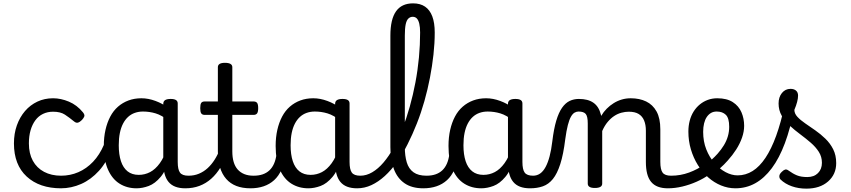

<svg xmlns="http://www.w3.org/2000/svg" viewBox="-20 -1104 5065 1143"><path d="M344 17Q215 17 139 -53Q63 -123 63 -250Q63 -309 80.5 -358Q98 -407 129 -443Q160 -479 202.5 -499Q245 -519 296 -519Q342 -519 390 -499Q438 -479 474 -435Q485 -421 482 -411.5Q479 -402 468 -390Q455 -377 444 -374Q433 -371 421 -381Q393 -404 366.5 -421.5Q340 -439 296 -439Q263 -439 236 -426Q209 -413 190.5 -388Q172 -363 162 -328.5Q152 -294 152 -250Q152 -190 175.5 -147Q199 -104 242.5 -81Q286 -58 344 -58Q358 -58 365.5 -46.5Q373 -35 373 -20.5Q373 -6 366 5.5Q359 17 344 17Z M342 17Q333 17 328.5 5.5Q324 -6 324 -20.5Q324 -35 329 -46.5Q334 -58 343 -58Q398 -58 446.5 -79Q495 -100 534 -141Q573 -182 599 -243Q604 -252 616.5 -249.5Q629 -247 639.5 -238Q650 -229 646 -219Q617 -140 569.5 -87.5Q522 -35 463.5 -9Q405 17 342 17Z M793 17Q736 17 692 -10.5Q648 -38 623 -94Q598 -150 598 -235Q598 -287 608 -331Q618 -375 636.5 -410Q655 -445 682.5 -469Q710 -493 745 -506Q780 -519 822 -519Q863 -519 906 -503Q949 -487 983 -461V-386Q943 -418 906.5 -429Q870 -440 831 -440Q805 -440 782.5 -432Q760 -424 742.5 -408Q725 -392 712.5 -368Q700 -344 693.5 -312Q687 -280 687 -239Q687 -184 700 -144.5Q713 -105 739.5 -84Q766 -63 806 -63Q842 -63 873.5 -79.5Q905 -96 931.5 -132.5Q958 -169 977 -229L993 -168Q970 -91 936.5 -51Q903 -11 865.5 3Q828 17 793 17ZM1083 17Q1049 17 1024 7.5Q999 -2 983 -21.5Q967 -41 959.5 -70.5Q952 -100 952 -140V-486Q952 -501 963 -508Q974 -515 996 -515Q1017 -515 1027.5 -508.5Q1038 -502 1038 -488V-140Q1038 -95 1051.5 -76.5Q1065 -58 1102 -58Q1111 -58 1115.5 -46.5Q1120 -35 1118.5 -20.5Q1117 -6 1108.5 5.5Q1100 17 1083 17Z M1083 17Q1069 17 1062.5 5.5Q1056 -6 1057.5 -20.5Q1059 -35 1070 -46.5Q1081 -58 1102 -58Q1136 -58 1164.5 -70Q1193 -82 1216 -103Q1239 -124 1257.5 -153Q1276 -182 1289 -216Q1295 -231 1307 -229.5Q1319 -228 1327.5 -219Q1336 -210 1333 -199Q1317 -148 1293 -108Q1269 -68 1237.5 -40Q1206 -12 1167.5 2.5Q1129 17 1083 17Z M1471 17Q1423 17 1387 3Q1351 -11 1326.5 -39Q1302 -67 1289.5 -108Q1277 -149 1277 -203V-420H1199Q1184 -420 1178 -429Q1172 -438 1172 -460Q1172 -483 1178 -491.5Q1184 -500 1199 -500H1277V-704Q1277 -717 1287.5 -723.5Q1298 -730 1319 -730Q1341 -730 1352 -723.5Q1363 -717 1363 -704V-500H1489Q1504 -500 1510.5 -491.5Q1517 -483 1517 -460Q1517 -438 1510.5 -429Q1504 -420 1489 -420H1363V-203Q1363 -167 1371 -140Q1379 -113 1395 -95Q1411 -77 1434.5 -67.5Q1458 -58 1489 -58Q1503 -58 1510 -46.5Q1517 -35 1515.5 -20.5Q1514 -6 1503 5.5Q1492 17 1471 17Z M1471 17Q1457 17 1450.5 5.5Q1444 -6 1445.5 -20.5Q1447 -35 1458 -46.5Q1469 -58 1490 -58Q1520 -58 1543.5 -66Q1567 -74 1584 -90Q1601 -106 1611.5 -130Q1622 -154 1626 -186Q1628 -201 1641 -205.5Q1654 -210 1666.5 -205.5Q1679 -201 1677 -186Q1673 -133 1656 -94.5Q1639 -56 1612 -31.5Q1585 -7 1549.5 5Q1514 17 1471 17Z M1816 17Q1759 17 1715 -10.5Q1671 -38 1646 -94Q1621 -150 1621 -235Q1621 -287 1631 -331Q1641 -375 1659.5 -410Q1678 -445 1705.5 -469Q1733 -493 1768 -506Q1803 -519 1845 -519Q1886 -519 1929 -503Q1972 -487 2006 -461V-386Q1966 -418 1929.5 -429Q1893 -440 1854 -440Q1828 -440 1805.5 -432Q1783 -424 1765.5 -408Q1748 -392 1735.5 -368Q1723 -344 1716.5 -312Q1710 -280 1710 -239Q1710 -184 1723 -144.5Q1736 -105 1762.5 -84Q1789 -63 1829 -63Q1865 -63 1896.5 -79.5Q1928 -96 1954.5 -132.5Q1981 -169 2000 -229L2016 -168Q1993 -91 1959.5 -51Q1926 -11 1888.5 3Q1851 17 1816 17ZM2106 17Q2072 17 2047 7.5Q2022 -2 2006 -21.5Q1990 -41 1982.5 -70.5Q1975 -100 1975 -140V-486Q1975 -501 1986 -508Q1997 -515 2019 -515Q2040 -515 2050.5 -508.5Q2061 -502 2061 -488V-140Q2061 -95 2074.5 -76.5Q2088 -58 2125 -58Q2134 -58 2138.5 -46.5Q2143 -35 2141.5 -20.5Q2140 -6 2131.5 5.5Q2123 17 2106 17Z M2106 17Q2087 17 2080.5 5.5Q2074 -6 2078 -20.5Q2082 -35 2094 -46.5Q2106 -58 2125 -58Q2161 -58 2196 -78.5Q2231 -99 2263 -136.5Q2295 -174 2323.5 -225Q2352 -276 2376 -338Q2400 -400 2419.5 -469.5Q2439 -539 2453 -613Q2467 -687 2474 -762Q2481 -837 2481 -910Q2481 -929 2494 -938.5Q2507 -948 2524.5 -948Q2542 -948 2555 -938.5Q2568 -929 2568 -910Q2568 -847 2560.5 -779Q2553 -711 2539.5 -641Q2526 -571 2506.5 -502Q2487 -433 2461.5 -368.5Q2436 -304 2406.5 -245.5Q2377 -187 2343 -139Q2309 -91 2270.5 -56Q2232 -21 2191 -2Q2150 17 2106 17Z M2500 17Q2432 17 2388.5 -13Q2345 -43 2324.5 -98.5Q2304 -154 2304 -228V-892Q2304 -989 2337.5 -1036.5Q2371 -1084 2439 -1084Q2482 -1084 2510.5 -1064.5Q2539 -1045 2553.5 -1006.5Q2568 -968 2568 -910Q2568 -891 2555 -882Q2542 -873 2524.5 -873Q2507 -873 2494 -882Q2481 -891 2481 -910Q2481 -942 2476 -963Q2471 -984 2461.5 -994Q2452 -1004 2437 -1004Q2422 -1004 2411 -993.5Q2400 -983 2395 -958.5Q2390 -934 2390 -892V-228Q2390 -176 2401.5 -137.5Q2413 -99 2441.5 -78.5Q2470 -58 2519 -58Q2533 -58 2539.5 -46.5Q2546 -35 2544.5 -20.5Q2543 -6 2532 5.5Q2521 17 2500 17Z M2500 17Q2486 17 2479.5 5.5Q2473 -6 2474.5 -20.5Q2476 -35 2487 -46.5Q2498 -58 2519 -58Q2549 -58 2572.5 -66Q2596 -74 2613 -90Q2630 -106 2640.5 -130Q2651 -154 2655 -186Q2657 -201 2670 -205.5Q2683 -210 2695.5 -205.5Q2708 -201 2706 -186Q2702 -133 2685 -94.5Q2668 -56 2641 -31.5Q2614 -7 2578.5 5Q2543 17 2500 17Z M2845 17Q2788 17 2744 -10.5Q2700 -38 2675 -94Q2650 -150 2650 -235Q2650 -287 2660 -331Q2670 -375 2688.5 -410Q2707 -445 2734.5 -469Q2762 -493 2797 -506Q2832 -519 2874 -519Q2915 -519 2958 -503Q3001 -487 3035 -461V-386Q2995 -418 2958.5 -429Q2922 -440 2883 -440Q2857 -440 2834.5 -432Q2812 -424 2794.5 -408Q2777 -392 2764.5 -368Q2752 -344 2745.5 -312Q2739 -280 2739 -239Q2739 -184 2752 -144.5Q2765 -105 2791.5 -84Q2818 -63 2858 -63Q2894 -63 2925.5 -79.5Q2957 -96 2983.5 -132.5Q3010 -169 3029 -229L3045 -168Q3022 -91 2988.5 -51Q2955 -11 2917.5 3Q2880 17 2845 17ZM3135 17Q3101 17 3076 7.5Q3051 -2 3035 -21.5Q3019 -41 3011.5 -70.5Q3004 -100 3004 -140V-486Q3004 -501 3015 -508Q3026 -515 3048 -515Q3069 -515 3079.5 -508.5Q3090 -502 3090 -488V-140Q3090 -95 3103.5 -76.5Q3117 -58 3154 -58Q3163 -58 3167.5 -46.5Q3172 -35 3170.5 -20.5Q3169 -6 3160.5 5.5Q3152 17 3135 17Z M3135 17Q3126 17 3122 5.5Q3118 -6 3120 -20.5Q3122 -35 3130 -46.5Q3138 -58 3153 -58Q3177 -58 3195.5 -71Q3214 -84 3228 -110Q3242 -136 3252 -174Q3262 -212 3268 -263Q3277 -337 3291.5 -385.5Q3306 -434 3326 -462.5Q3346 -491 3371 -503Q3396 -515 3426 -515Q3435 -515 3439.5 -503.5Q3444 -492 3443.5 -477.5Q3443 -463 3438 -451.5Q3433 -440 3424 -440Q3412 -440 3400.5 -433.5Q3389 -427 3379 -409.5Q3369 -392 3360.5 -359.5Q3352 -327 3345 -275Q3334 -185 3315.5 -127.5Q3297 -70 3271.5 -38.5Q3246 -7 3212 5Q3178 17 3135 17Z M3956 17Q3922 17 3897 7.5Q3872 -2 3856 -21.5Q3840 -41 3832.5 -70.5Q3825 -100 3825 -140V-326Q3825 -361 3814.5 -386.5Q3804 -412 3782 -425.5Q3760 -439 3723 -439Q3702 -439 3679.5 -433Q3657 -427 3636.5 -413.5Q3616 -400 3597.5 -378Q3579 -356 3565 -324V-11Q3565 2 3554 8.5Q3543 15 3521 15Q3500 15 3489.5 8.5Q3479 2 3479 -11V-369Q3479 -411 3467 -425.5Q3455 -440 3424 -440Q3409 -440 3402 -451.5Q3395 -463 3395 -477.5Q3395 -492 3403 -503.5Q3411 -515 3426 -515Q3453 -515 3474.5 -509.5Q3496 -504 3512.5 -492.5Q3529 -481 3540 -463.5Q3551 -446 3557 -422L3559 -414Q3573 -438 3592 -457Q3611 -476 3633.5 -490Q3656 -504 3681.5 -511.5Q3707 -519 3735 -519Q3787 -519 3826.5 -500Q3866 -481 3888.5 -440.5Q3911 -400 3911 -334V-140Q3911 -95 3924.5 -76.5Q3938 -58 3975 -58Q3989 -58 3996 -46.5Q4003 -35 4001.5 -20.5Q4000 -6 3989 5.5Q3978 17 3956 17Z M3956 17Q3937 17 3930.5 5.5Q3924 -6 3928 -20.5Q3932 -35 3944 -46.5Q3956 -58 3975 -58Q4031 -58 4082.5 -77Q4134 -96 4171 -124Q4185 -133 4195 -128Q4205 -123 4210 -110.5Q4215 -98 4213.5 -84.5Q4212 -71 4201 -64Q4169 -41 4127.5 -22.5Q4086 -4 4042 6.5Q3998 17 3956 17Z M4175 -121Q4197 -136 4216.5 -153.5Q4236 -171 4252 -189Q4274 -214 4289.5 -239.5Q4305 -265 4313 -292.5Q4321 -320 4321 -349Q4321 -401 4301 -420.5Q4281 -440 4247 -440Q4233 -440 4226.5 -452Q4220 -464 4220.5 -479.5Q4221 -495 4228.5 -507Q4236 -519 4250 -519Q4307 -519 4342.5 -496Q4378 -473 4394 -435.5Q4410 -398 4410 -355Q4410 -321 4397.5 -285Q4385 -249 4363 -214.5Q4341 -180 4312 -148Q4291 -124 4267 -103Q4243 -82 4217 -64Z M4358 17Q4314 17 4272.5 0Q4231 -17 4196 -48Q4161 -79 4134.5 -121.5Q4108 -164 4093 -214.5Q4078 -265 4078 -321Q4078 -355 4086 -385.5Q4094 -416 4109.5 -440.5Q4125 -465 4146.5 -482.5Q4168 -500 4194 -509.5Q4220 -519 4250 -519Q4259 -519 4263.5 -507Q4268 -495 4267 -479.5Q4266 -464 4260.5 -452Q4255 -440 4246 -440Q4227 -440 4212.5 -431.5Q4198 -423 4187.5 -407.5Q4177 -392 4171.5 -369.5Q4166 -347 4166 -319Q4166 -262 4184.5 -215Q4203 -168 4233.5 -133Q4264 -98 4300 -79Q4336 -60 4371 -60Q4419 -60 4460.5 -86Q4502 -112 4537 -164.5Q4572 -217 4600.5 -295.5Q4629 -374 4651 -478Q4653 -487 4668 -487.5Q4683 -488 4697 -481Q4711 -474 4708 -459Q4686 -341 4652.5 -251.5Q4619 -162 4574.5 -102.5Q4530 -43 4476 -13Q4422 17 4358 17Z M4780 19Q4734 19 4694 5Q4654 -9 4626 -36Q4619 -44 4619.5 -56Q4620 -68 4634 -81Q4645 -92 4654 -94.5Q4663 -97 4674 -89Q4700 -70 4724.5 -60Q4749 -50 4786 -50Q4826 -50 4849.5 -73.5Q4873 -97 4873 -135Q4873 -171 4854.5 -200Q4836 -229 4806.5 -254.5Q4777 -280 4744 -304.5Q4711 -329 4681.5 -356Q4652 -383 4633.5 -415.5Q4615 -448 4615 -488Q4615 -526 4635 -550.5Q4655 -575 4686 -575Q4707 -575 4719 -564.5Q4731 -554 4731 -535Q4731 -519 4725.5 -497.5Q4720 -476 4709 -450Q4709 -428 4727 -408.5Q4745 -389 4773.5 -369.5Q4802 -350 4833.5 -328Q4865 -306 4893.5 -278.5Q4922 -251 4940 -215.5Q4958 -180 4958 -133Q4958 -66 4909.5 -23.5Q4861 19 4780 19Z"/></svg>

Font: Playwrite AR
Style: Regular
Weight: 400
Designer: Veronika Burian, José Scaglione
Foundry: TypeTogether
Version: Version 1.002